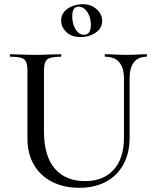

<svg xmlns="http://www.w3.org/2000/svg" viewBox="-20 -884 740 917"><path d="M572 -510Q572 -560 549.5 -586.5Q527 -613 483 -613Q480 -613 480 -619Q480 -625 483 -625Q506 -625 531 -623.5Q556 -622 585 -622Q610 -622 634.5 -623.5Q659 -625 680 -625Q682 -625 682 -619Q682 -613 680 -613Q640 -613 619.5 -586.5Q599 -560 599 -510V-227Q599 -152 569 -98Q539 -44 485 -15.5Q431 13 359 13Q285 13 229 -15.5Q173 -44 142 -97Q111 -150 111 -223V-544Q111 -573 105 -587.5Q99 -602 81.5 -607.5Q64 -613 30 -613Q27 -613 27 -619Q27 -625 30 -625Q55 -625 85 -623.5Q115 -622 150 -622Q186 -622 216.5 -623.5Q247 -625 270 -625Q273 -625 273 -619Q273 -613 270 -613Q236 -613 218.5 -607Q201 -601 195.5 -586Q190 -571 190 -542V-258Q190 -138 242 -78.5Q294 -19 386 -19Q474 -19 523 -73.5Q572 -128 572 -226ZM365 -707Q321 -707 296.5 -731Q272 -755 272 -786Q272 -812 288 -829.5Q304 -847 328 -855.5Q352 -864 375 -864Q414 -864 441 -840.5Q468 -817 468 -784Q468 -760 453 -742.5Q438 -725 414.5 -716Q391 -707 365 -707ZM381 -718Q414 -718 414 -766Q414 -801 397 -826.5Q380 -852 355 -852Q325 -852 325 -806Q325 -785 331.5 -765Q338 -745 350.5 -731.5Q363 -718 381 -718Z"/></svg>

Font: Cormorant Light Medium
Style: Regular
Weight: 500
Version: Version 4.000